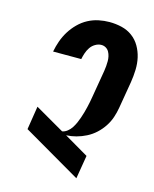

<svg xmlns="http://www.w3.org/2000/svg" viewBox="-113 -819 726 904"><g transform="rotate(15 250.0 -367.5)"><path d="M347 8 65 -156 83 -270 225 -188Q238 -190 250 -199.5Q262 -209 270 -221.5Q278 -234 284 -247.5Q290 -261 294.5 -274.5Q299 -288 303 -301.5Q307 -315 310 -328.5Q313 -342 316 -356Q319 -370 321 -384L343 -514Q345 -526 346 -538.5Q347 -551 347 -562.5Q347 -574 344.5 -585.5Q342 -597 336.5 -607Q331 -617 321 -623Q311 -629 299 -629Q284 -629 269.5 -620.5Q255 -612 246 -598.5Q237 -585 232 -570Q227 -555 224 -540H87V-541Q92 -567 101 -592.5Q110 -618 124.5 -641.5Q139 -665 159.5 -685.5Q180 -706 204.5 -719Q229 -732 255.5 -737.5Q282 -743 308 -743Q339 -743 368 -736Q397 -729 420 -712Q443 -695 457.5 -670Q472 -645 478.5 -616.5Q485 -588 484 -557Q483 -526 478 -495L456 -365Q452 -341 444 -317Q436 -293 421.5 -271Q407 -249 387.5 -231Q368 -213 344.5 -201Q321 -189 296.5 -182.5Q272 -176 248 -175L366 -106Z"/></g></svg>

Font: Iosevka Heavy
Style: Italic
Weight: 900
Italic angle: -9°
Monospace: yes
Designer: Belleve Invis
Foundry: Belleve Invis
Version: Version 32.5.0; ttfautohint (v1.8.4)